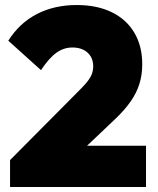

<svg xmlns="http://www.w3.org/2000/svg" viewBox="-20 -744 627 764"><path d="M20 -107 304 -393Q321 -410 331.5 -424.5Q342 -439 346.5 -452Q351 -465 351 -479Q351 -514 328.5 -534.5Q306 -555 268 -555Q234 -555 205 -534.5Q176 -514 143 -465L13 -582Q57 -652 126.5 -688Q196 -724 285 -724Q366 -724 424.5 -695.5Q483 -667 514.5 -614Q546 -561 546 -488Q546 -447 535 -411Q524 -375 500 -340.5Q476 -306 438 -270L259 -100ZM20 0V-107L186 -164H561V0Z"/></svg>

Font: Outfit Thin Black
Style: Regular
Weight: 900
Version: Version 1.100;gftools[0.9.27]